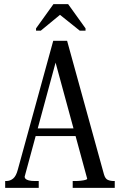

<svg xmlns="http://www.w3.org/2000/svg" viewBox="-20 -907 579 927"><path d="M136 -287H366L367 -250H127ZM236 -650 259 -644 99 -54Q99 -48 103.5 -43.5Q108 -39 119 -36Q130 -33 149 -33H167V0H5V-33H10Q29 -33 43.5 -45Q58 -57 66 -88L237 -710H304L482 -65Q488 -44 500.5 -38.5Q513 -33 530 -33H534V0H331V-33H344Q357 -33 370.5 -34.5Q384 -36 392.5 -38.5Q401 -41 401 -44ZM309 -887H238L154 -770V-759H177L274 -839H265L365 -759H393V-770Z"/></svg>

Font: Roboto Serif 120pt ExtraCondensed
Style: Regular
Weight: 400
Width: 2
Designer: Greg Gazdowicz
Foundry: Commercial Type
Version: Version 1.008